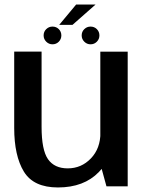

<svg xmlns="http://www.w3.org/2000/svg" viewBox="-20 -820 644 845"><path d="M448.5 0H542V-592.5H421.5V-98.5ZM163 -593H42.5V-257Q42.5 -134.5 85 -64.8Q127.5 5 235 5Q349.5 5 415.2 -63Q481 -131 481 -205L422 -236Q422 -166.5 380 -122.8Q338 -79 278 -79Q219.5 -79 191.2 -119.5Q163 -160 163 -262ZM211 -625Q227.5 -625 238.8 -636.5Q250 -648 250 -664Q250 -680.5 238.8 -691.8Q227.5 -703 211 -703Q195 -703 183.5 -691.8Q172 -680.5 172 -664Q172 -648 183.5 -636.5Q195 -625 211 -625ZM378.5 -625Q395 -625 406.2 -636.5Q417.5 -648 417.5 -664Q417.5 -680.5 406.2 -691.8Q395 -703 378.5 -703Q362.5 -703 351 -691.8Q339.5 -680.5 339.5 -664Q339.5 -648 351 -636.5Q362.5 -625 378.5 -625ZM240.5 -710.5H299L400.5 -800H315Z"/></svg>

Font: Anybody UltraCondensed Thin Medium
Style: Regular
Weight: 500
Version: Version 1.111